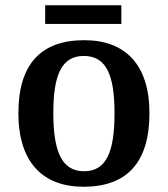

<svg xmlns="http://www.w3.org/2000/svg" viewBox="-20 -701 640 731"><path d="M152 -610H442V-681H152ZM298 10C463 10 549 -82 549 -270C549 -457 455 -548 301 -548C136 -548 50 -457 50 -270C50 -82 144 10 298 10ZM300 -49C215 -49 183 -125 183 -270C183 -415 214 -488 299 -488C385 -488 416 -415 416 -270C416 -125 386 -49 300 -49Z"/></svg>

Font: Noto Serif Gurmukhi SemiBold
Style: Regular
Weight: 600
Designer: Vaibhav Singh and the Monotype Design Team
Foundry: Monotype Imaging Inc.
Version: Version 2.004